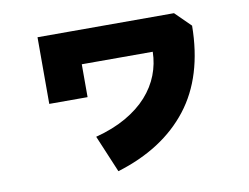

<svg xmlns="http://www.w3.org/2000/svg" viewBox="-71 -628 1082 834"><g transform="rotate(-10 470.0 -211.0)"><path d="M142 -234V-528H744L812 -461Q810 -237 700.5 -96.5Q591 44 387 106L318 -58Q395 -78 452.5 -111Q510 -144 547.5 -186Q585 -228 604 -277Q623 -326 624 -379H311V-234Z"/></g></svg>

Font: OA Gothic ExtraBold
Style: Regular
Weight: 800
Designer: Choi Chi-young, Lee Jaesang, Lee Juhyun, Han Dohee
Foundry: DDUNGSANG CORP.
Version: Version 1.000;Build 20210203